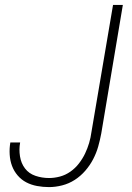

<svg xmlns="http://www.w3.org/2000/svg" viewBox="-20 -755 540 783"><path d="M180 8Q155 8 131 3.5Q107 -1 87 -11.5Q67 -22 52 -39.5Q37 -57 29 -78.5Q21 -100 19.5 -124.5Q18 -149 22 -173Q22 -173 22 -173.5Q22 -174 22 -174H62Q62 -174 62 -174Q62 -174 62 -173Q57 -146 61.5 -117.5Q66 -89 82 -68Q98 -47 124.5 -38Q151 -29 180 -29Q202 -29 224.5 -35Q247 -41 267 -55Q287 -69 302 -88.5Q317 -108 327 -129Q337 -150 343.5 -172Q350 -194 353 -217L441 -735H481L393 -211Q388 -184 380.5 -157.5Q373 -131 360 -106Q347 -81 328 -59Q309 -37 285 -21.5Q261 -6 233.5 1Q206 8 180 8Z"/></svg>

Font: iosevka_custom_sans_ss08 XLt
Style: Italic
Weight: 200
Italic angle: -10°
Designer: Belleve Invis
Foundry: Belleve Invis
Version: Version 10.3.0; ttfautohint (v1.8.3)